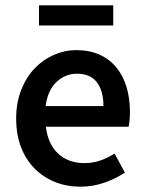

<svg xmlns="http://www.w3.org/2000/svg" viewBox="-20 -692 547 724"><path d="M283 12Q232 12 188 -5.5Q144 -23 111 -56Q78 -89 59.5 -136.5Q41 -184 41 -245Q41 -305 60 -353Q79 -401 110.5 -434Q142 -467 183 -485Q224 -503 267 -503Q317 -503 355 -486Q393 -469 418.5 -438Q444 -407 457 -364Q470 -321 470 -270Q470 -253 468.5 -238Q467 -223 465 -214H153Q161 -148 199.5 -112.5Q238 -77 298 -77Q330 -77 357.5 -86.5Q385 -96 412 -113L451 -41Q416 -18 373 -3Q330 12 283 12ZM152 -292H370Q370 -349 345.5 -381.5Q321 -414 270 -414Q226 -414 193 -383Q160 -352 152 -292ZM127 -596V-672H407V-596Z"/></svg>

Font: CV Source Sans Light
Style: Bold
Weight: 600
Designer: Paul D. Hunt
Foundry: Adobe Systems Incorporated
Version: Version 3.001